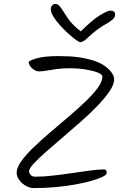

<svg xmlns="http://www.w3.org/2000/svg" viewBox="-20 -985 646 979"><path d="M562 -581Q562 -554 538.5 -519.5Q515 -485 476.5 -445Q438 -405 391.5 -364Q345 -323 298.5 -283.5Q252 -244 213.5 -210Q175 -176 151.5 -150.5Q128 -125 128 -111Q128 -104 135.5 -94Q143 -84 161 -84Q199 -84 248 -89.5Q297 -95 347.5 -102.5Q398 -110 440 -115.5Q482 -121 507 -121Q518 -121 521 -117.5Q524 -114 524 -103Q524 -94 504 -84Q484 -74 448 -63.5Q412 -53 365 -44.5Q318 -36 264 -31Q210 -26 153 -26Q136 -26 120.5 -33Q105 -40 92.5 -51Q80 -62 72.5 -76Q65 -90 65 -105Q65 -130 88.5 -163Q112 -196 151 -233.5Q190 -271 237 -311Q284 -351 330.5 -390.5Q377 -430 416 -467.5Q455 -505 478.5 -537Q502 -569 502 -594Q502 -606 477.5 -615.5Q453 -625 415 -631Q377 -637 338 -637Q299 -637 269.5 -633Q240 -629 218.5 -625Q197 -621 180 -621Q167 -621 154.5 -628.5Q142 -636 134.5 -647Q127 -658 126 -667Q125 -675 165 -687Q205 -699 278 -699Q336 -699 378 -693.5Q420 -688 460 -675Q491 -665 513.5 -649Q536 -633 549 -615Q562 -597 562 -581ZM542 -931Q567 -931 567 -911Q567 -896 553 -884.5Q539 -873 518.5 -861.5Q498 -850 476 -834Q447 -812 425.5 -791Q404 -770 389 -770Q383 -770 366.5 -782Q350 -794 328.5 -813.5Q307 -833 286.5 -855.5Q266 -878 252.5 -900Q239 -922 239 -938Q239 -950 246 -957.5Q253 -965 262 -965Q278 -965 291.5 -944Q305 -923 327 -890.5Q349 -858 392 -825Q451 -884 490 -907.5Q529 -931 542 -931Z"/></svg>

Font: Kalam Variable Light
Style: Regular
Weight: 300
Designer: Lipi Raval, Jonny Pinhorn
Foundry: Indian Type Foundry
Version: Version 3.000